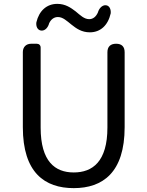

<svg xmlns="http://www.w3.org/2000/svg" viewBox="-20 -959 761 992"><path d="M535 -516V-300C535 -124 458 -68 361 -68C265 -68 190 -124 190 -300V-713C190 -725 182 -733 170 -733H144H141C115 -733 98 -716 98 -690V-302C98 -67 211 13 361 13C510 13 624 -67 624 -302V-689C624 -718 609 -733 580 -733C551 -733 535 -718 535 -689ZM349 -832C374 -812 402 -792 444 -792C499 -792 538 -828 552 -890C554 -910 546 -931 526 -932C507 -933 491 -914 486 -895C476 -872 460 -860 441 -860C415 -860 395 -880 371 -900C346 -919 318 -939 276 -939C221 -939 182 -903 168 -844C165 -824 173 -803 193 -801C214 -799 229 -819 234 -839C244 -860 260 -871 279 -871C305 -871 325 -851 349 -832Z"/></svg>

Font: GenSenRounded2 TW R
Style: Regular
Weight: 400
Version: Version 2.100;PS 2.1;hotconv 16.6.51;makeotf.lib2.5.65220 DE